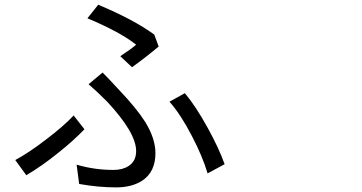

<svg xmlns="http://www.w3.org/2000/svg" viewBox="-20 -773 1540 816"><path d="M473.6 23.4Q397.5 23.4 316.4 8.8L305.7 -73.2Q380.9 -50.8 461.9 -50.8Q501 -50.8 526.4 -67.4Q558.6 -87.9 558.6 -130.9Q558.6 -209 434.6 -341.8Q390.6 -385.7 356.4 -415L416 -464.8Q441.4 -439.5 486.3 -390.6Q561.5 -311.5 597.7 -253.9Q640.6 -183.6 640.6 -122.1Q640.6 -42 584 -4.9Q540 23.4 473.6 23.4ZM91.8 -28.3 44.9 -92.8Q104.5 -125 177.7 -181.6Q251 -237.3 293 -282.2L338.9 -223.6Q293 -175.8 229.5 -125Q158.2 -67.4 91.8 -28.3ZM862.3 -36.1Q840.8 -108.4 795.9 -194.3Q748 -287.1 700.2 -340.8L765.6 -377Q812.5 -321.3 863.3 -228.5Q910.2 -143.6 934.6 -75.2ZM541 -487.3 491.2 -534.2Q536.1 -563.5 558.6 -583Q491.2 -636.7 351.6 -695.3L397.5 -752.9Q548.8 -689.5 635.7 -626L654.3 -575.2Q590.8 -522.5 541 -487.3Z"/></svg>

Font: Bpmf GenYo Gothic R
Style: R
Weight: 400
Foundry: But Ko
Version: Version 1.320